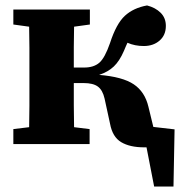

<svg xmlns="http://www.w3.org/2000/svg" viewBox="-20 -529 661 705"><path d="M384 -75 364 -167Q357 -198 339.5 -211Q322 -224 287 -224H251Q251 -184 251 -142Q251 -100 252 -62L309 -55V0H29V-55L87 -62Q88 -100 88 -140.5Q88 -181 88 -215V-279Q88 -313 88 -353.5Q88 -394 87 -431L29 -439V-494H310V-439L252 -431Q251 -396 251 -356Q251 -316 251 -281H289Q324 -281 344.5 -298.5Q365 -316 384 -371Q407 -442 438.5 -471Q470 -500 520 -509Q551 -501 570 -482Q589 -463 589 -434Q589 -400 566 -380Q543 -360 508 -360Q475 -360 448 -372Q445 -365 441.5 -357.5Q438 -350 435 -342Q419 -305 398 -285Q377 -265 344 -254Q430 -247 471 -219.5Q512 -192 525 -137L543 -63L621 -54L617 156H546L518 12Q516 12 513.5 12Q511 12 509 12Q457 12 425 -7Q393 -26 384 -75Z"/></svg>

Font: Source Serif 4 SmText
Style: Bold
Weight: 700
Designer: Frank Grießhammer
Foundry: Adobe
Version: Version 4.005;hotconv 1.1.0;makeotfexe 2.6.0